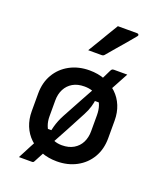

<svg xmlns="http://www.w3.org/2000/svg" viewBox="-162 -940 923 1103"><g transform="rotate(20 300.0 -388.5)"><path d="M511 -596Q500 -575 488.5 -554.5Q477 -534 467 -514.5Q457 -495 446 -476L454 -390H379L390 -404Q388 -381 380 -354Q372 -327 357 -299Q326 -240 294 -180Q262 -120 230 -62Q230 -57 230.5 -51.5Q231 -46 231 -40Q222 -24 213 -7.5Q204 9 196 24.5Q188 40 181 53Q178 59 175 60.5Q172 62 167 62Q162 62 151 62Q140 62 126.5 62Q113 62 102.5 62Q92 62 88 62Q97 45 108 24Q119 3 129.5 -17.5Q140 -38 148 -52L169 -147H216L208 -134Q211 -152 216 -170.5Q221 -189 229 -209Q237 -229 248 -249Q280 -308 311 -365Q342 -422 373 -478Q372 -482 370.5 -487Q369 -492 368 -497Q379 -518 389.5 -539Q400 -560 409 -579Q414 -590 418 -593Q422 -596 430 -596Q437 -596 448 -596Q459 -596 471.5 -596Q484 -596 494.5 -596Q505 -596 511 -596ZM300 -545Q352 -545 395 -528.5Q438 -512 469 -482.5Q500 -453 516.5 -412.5Q533 -372 533 -323V-215Q533 -148 503 -97Q473 -46 420 -17.5Q367 11 300 11Q248 11 205 -5.5Q162 -22 131 -51.5Q100 -81 83.5 -121.5Q67 -162 67 -211V-319Q67 -386 97 -437Q127 -488 180 -516.5Q233 -545 300 -545ZM304 -448Q262 -448 233 -431Q204 -414 188.5 -384Q173 -354 173 -315V-218Q173 -187 182.5 -162Q192 -137 209 -119Q224 -104 246.5 -95Q269 -86 296 -86Q338 -86 367.5 -103.5Q397 -121 412 -151Q427 -181 427 -219V-316Q427 -349 418.5 -374Q410 -399 393 -416Q377 -432 354.5 -440Q332 -448 304 -448ZM365 -839Q399 -839 425 -839Q451 -839 483 -839Q490 -839 492.5 -833.5Q495 -828 490 -823Q466 -794 445 -769Q424 -744 401.5 -718.5Q379 -693 351 -659Q349 -656 344.5 -653.5Q340 -651 334 -651Q311 -651 291.5 -651Q272 -651 252 -651Q271 -682 289.5 -713Q308 -744 327 -776Q346 -808 365 -839Z"/></g></svg>

Font: Recursive Medium
Style: Regular
Weight: 500
Version: Version 1.085